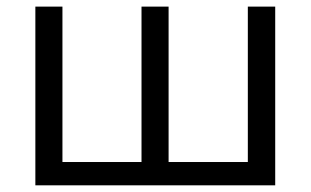

<svg xmlns="http://www.w3.org/2000/svg" viewBox="-20 -555 930 575"><path d="M484.9 -69.8H722.2V-535.2H804.2V0H85.9V-535.2H167V-69.8H403.8V-535.2H484.9Z"/></svg>

Font: OpenSans-Regular
Style: Regular
Weight: 400
Foundry: Ascender Corporation
Version: Version 1.10